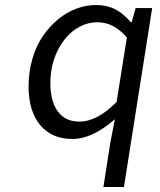

<svg xmlns="http://www.w3.org/2000/svg" viewBox="-20 -542 640 767"><path d="M393.1 205.1 420.9 26.9 439 -65.9Q349.1 13.2 269 13.2Q187 13.2 140.6 -42.2Q94.2 -97.7 94.2 -196.8Q94.2 -255.4 109.6 -307.6Q125 -359.9 151.6 -398.4Q178.2 -437 212.6 -465.3Q247.1 -493.7 285.9 -507.8Q324.7 -522 363.8 -522Q406.7 -522 439.7 -505.1Q472.7 -488.3 502.9 -453.1H505.9L522 -509.8H587.9L475.1 205.1ZM296.9 -56.2Q368.7 -56.2 445.8 -134.8L486.8 -392.1Q435.1 -453.1 369.1 -453.1Q320.8 -453.1 278.1 -422.9Q235.4 -392.6 208.3 -335.9Q181.2 -279.3 181.2 -209Q181.2 -137.2 211.2 -96.7Q241.2 -56.2 296.9 -56.2Z"/></svg>

Font: Office Code Pro Italic
Style: Regular
Weight: 400
Italic angle: -9°
Designer: Nathan Rutzky & Paul D. Hunt
Foundry: Adobe Systems Incorporated
Version: Version 1.004;PS 001.004;hotconv 1.0.70;makeotf.lib2.5.58329